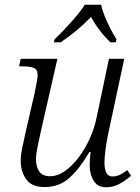

<svg xmlns="http://www.w3.org/2000/svg" viewBox="-20 -786 596 816"><path d="M431 10Q395 10 378 -18Q361 -46 361 -84Q361 -94 362 -107.5Q363 -121 365 -140H360Q319 -70 275.5 -30.5Q232 9 170 9Q114 9 91 -24.5Q68 -58 68 -102Q68 -127 75 -159.5Q82 -192 88 -220L128 -394Q132 -413 136 -436Q140 -459 140 -467Q140 -491 123.5 -497.5Q107 -504 75 -504H61L68 -536H224L155 -234Q148 -204 140.5 -167Q133 -130 133 -109Q133 -77 147 -57Q161 -37 193 -37Q225 -37 256.5 -59.5Q288 -82 315 -118Q342 -154 361 -196Q380 -238 389 -279L443 -536H508L440 -218Q433 -187 428.5 -151.5Q424 -116 424 -94Q424 -67 432 -51.5Q440 -36 458 -36Q474 -36 489 -43Q504 -50 521 -63L537 -39Q518 -22 490.5 -6Q463 10 431 10ZM212 -619Q232 -638 256.5 -664Q281 -690 304 -717Q327 -744 340 -766H410Q414 -744 425 -717Q436 -690 449.5 -664Q463 -638 475 -619L472 -606H449Q398 -656 367 -714Q338 -684 307 -658Q276 -632 238 -606H209Z"/></svg>

Font: Noto Serif Light
Style: Italic
Weight: 300
Italic angle: -12°
Designer: Monotype Design Team
Foundry: Monotype Imaging Inc.
Version: Version 2.013